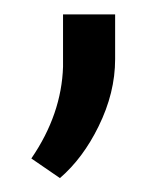

<svg xmlns="http://www.w3.org/2000/svg" viewBox="-20 -120 236 272"><path d="M64.9 132.3C86.9 113.3 105 88.9 119.6 59.1C135.3 27.3 143.1 -4.4 143.1 -36.1V-99.6H69.3V-25.4C67.9 19 53.2 62.5 24.4 104.5Z"/></svg>

Font: Shabnam Light
Style: Regular
Weight: 300
Foundry: DejaVu fonts team - Redesigned by Saber Rastikerdar - Based on Vazir font
Version: Version 5.0.1